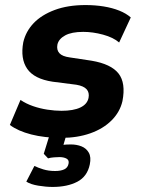

<svg xmlns="http://www.w3.org/2000/svg" viewBox="-20 -534 557 759"><path d="M223 11Q156 11 103.5 -2.5Q51 -16 19 -40L61 -139Q83 -124 110.5 -114.5Q138 -105 167.5 -100.5Q197 -96 223 -96Q270 -96 297.5 -109Q325 -122 330 -147Q334 -168 322.5 -181Q311 -194 282 -199L188 -211Q115 -222 87.5 -262Q60 -302 72 -367Q82 -410 113 -442.5Q144 -475 196 -494.5Q248 -514 318 -514Q356 -514 390 -508.5Q424 -503 451.5 -492Q479 -481 497 -465L451 -366Q428 -386 387.5 -397Q347 -408 309 -408Q263 -408 237.5 -394Q212 -380 207 -358Q203 -337 214.5 -324Q226 -311 256 -307L342 -294Q419 -281 448.5 -243.5Q478 -206 464 -134Q454 -91 421 -58Q388 -25 337 -7Q286 11 223 11ZM188 205Q162 205 131.5 200Q101 195 84 184L116 122Q130 129 151 135.5Q172 142 198 142Q220 142 234 135.5Q248 129 251 113Q254 99 243 93Q232 87 215 87Q207 87 193.5 88Q180 89 170 92L153 74L182 -20H248L224 62L197 45Q207 41 224.5 39Q242 37 260 37Q283 37 302 44.5Q321 52 331 69.5Q341 87 335 116Q325 164 285.5 184.5Q246 205 188 205Z"/></svg>

Font: Nunito Sans 7pt SemiCondensed ExtraBold
Style: Italic
Weight: 800
Width: 4
Italic angle: -9°
Designer: Vernon Adams
Foundry: Vernon Adams
Version: Version 3.101;gftools[0.9.27]